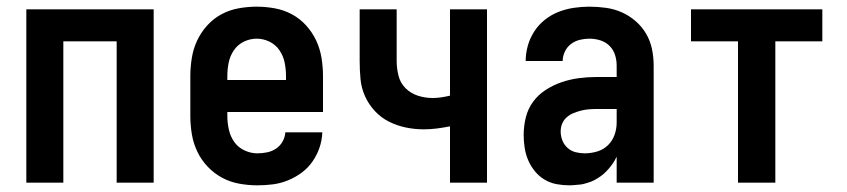

<svg xmlns="http://www.w3.org/2000/svg" viewBox="-20 -548 2540 576"><path d="M59 0V-520H441V0H330V-424H170V0Z M752 8Q725 8 697.5 3Q670 -2 646 -15Q622 -28 603 -48Q584 -68 572 -93Q560 -118 555.5 -145.5Q551 -173 551 -200V-320Q551 -347 555.5 -374.5Q560 -402 571.5 -426.5Q583 -451 601.5 -471.5Q620 -492 644 -505Q668 -518 695.5 -523Q723 -528 750 -528Q777 -528 804.5 -523Q832 -518 856 -505Q880 -492 898.5 -471.5Q917 -451 928.5 -426.5Q940 -402 944.5 -374.5Q949 -347 949 -320V-212H662V-200Q662 -180 666.5 -159.5Q671 -139 682.5 -122.5Q694 -106 713 -97Q732 -88 752 -88Q767 -88 781.5 -91Q796 -94 808 -102Q820 -110 827.5 -123Q835 -136 836 -151H947Q946 -127 938.5 -105Q931 -83 917.5 -63.5Q904 -44 885 -30Q866 -16 844 -7Q822 2 799 5Q776 8 752 8ZM662 -308H838V-320Q838 -340 834 -360Q830 -380 818.5 -397Q807 -414 788.5 -423Q770 -432 750 -432Q730 -432 711.5 -423Q693 -414 681.5 -397Q670 -380 666 -360Q662 -340 662 -320Z M1330 0V-169Q1310 -165 1290.5 -162.5Q1271 -160 1251 -160Q1224 -160 1197.5 -165.5Q1171 -171 1147 -183Q1123 -195 1104.5 -215Q1086 -235 1075 -259.5Q1064 -284 1061.5 -311Q1059 -338 1059 -365V-520H1170V-365Q1170 -343 1175.5 -321Q1181 -299 1196.5 -283.5Q1212 -268 1233.5 -261Q1255 -254 1278 -254Q1291 -254 1304 -256Q1317 -258 1330 -261V-520H1441V0Z M1689 8Q1669 8 1650 4.5Q1631 1 1614 -9Q1597 -19 1584.5 -34.5Q1572 -50 1564.5 -67.5Q1557 -85 1554 -104.5Q1551 -124 1551 -143Q1551 -170 1557.5 -196Q1564 -222 1579.5 -243Q1595 -264 1617.5 -278.5Q1640 -293 1665 -301.5Q1690 -310 1716.5 -313.5Q1743 -317 1769 -317H1830V-351Q1830 -368 1825 -383.5Q1820 -399 1808.5 -410.5Q1797 -422 1781 -427Q1765 -432 1748 -432Q1734 -432 1719.5 -428.5Q1705 -425 1693 -416Q1681 -407 1674.5 -393Q1668 -379 1668 -365H1557Q1557 -388 1563.5 -411Q1570 -434 1583 -454Q1596 -474 1615 -489Q1634 -504 1656 -512.5Q1678 -521 1701.5 -524.5Q1725 -528 1748 -528Q1773 -528 1798 -524.5Q1823 -521 1845.5 -511Q1868 -501 1887 -484.5Q1906 -468 1918.5 -446.5Q1931 -425 1936 -400.5Q1941 -376 1941 -351V0H1830V-78Q1825 -68 1823.5 -65.5Q1822 -63 1819 -58.5Q1816 -54 1812.5 -49.5Q1809 -45 1805.5 -41Q1802 -37 1798 -33Q1794 -29 1790 -25.5Q1786 -22 1781.5 -19Q1777 -16 1772.5 -13Q1768 -10 1763 -7.5Q1758 -5 1753 -3Q1748 -1 1742.5 0.5Q1737 2 1732 3.5Q1727 5 1721.5 5.5Q1716 6 1710.5 6.5Q1705 7 1699.5 7.5Q1694 8 1689 8ZM1734 -88Q1753 -88 1771.5 -93.5Q1790 -99 1803.5 -112Q1817 -125 1823.5 -143Q1830 -161 1830 -180V-221H1769Q1757 -221 1745.5 -220Q1734 -219 1722.5 -216Q1711 -213 1700 -208.5Q1689 -204 1680 -196Q1671 -188 1666.5 -177Q1662 -166 1662 -154Q1662 -140 1667 -127Q1672 -114 1682.5 -104.5Q1693 -95 1706.5 -91.5Q1720 -88 1734 -88Z M2194 0V-424H2053V-520H2447V-424H2306V0Z"/></svg>

Font: Iosevka Curly
Style: Bold
Weight: 700
Monospace: yes
Designer: Belleve Invis
Foundry: Belleve Invis
Version: Version 22.1.2; ttfautohint (v1.8.4)